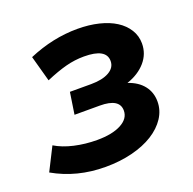

<svg xmlns="http://www.w3.org/2000/svg" viewBox="-120 -650 767 763"><g transform="rotate(-20 263.0 -268.0)"><path d="M202 9Q81 9 -17 -47L32 -144Q65 -124 111 -113.5Q157 -103 207 -103Q271 -103 308.5 -123Q346 -143 346 -177Q346 -228 263 -228H156L170 -320H260Q308 -320 336 -336Q364 -352 364 -380Q364 -433 270 -433Q231 -433 193 -423Q155 -413 106 -392L76 -501Q179 -545 283 -545Q332 -545 373 -535Q414 -525 443 -506.5Q472 -488 488.5 -461.5Q505 -435 505 -403Q505 -359 476 -325.5Q447 -292 397 -275Q439 -261 461.5 -232.5Q484 -204 484 -165Q484 -128 463 -96Q442 -64 404.5 -40.5Q367 -17 315 -4Q263 9 202 9Z"/></g></svg>

Font: Argentum Sans Medium
Style: Italic
Weight: 500
Italic angle: -11°
Designer: Julieta Ulanovsky (font), Cristiano Sobral (main changes and remaster)
Foundry: Julieta Ulanovsky (font), Cristiano Sobral (main changes and remaster)
Version: Version 2.007;June 15, 2022;FontCreator 14.0.0.2814 64-bit; 